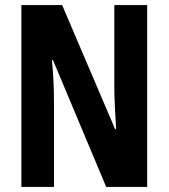

<svg xmlns="http://www.w3.org/2000/svg" viewBox="-20 -734 662 754"><path d="M558 0H397L188 -498H184Q189 -446 190.5 -404Q192 -362 192 -331V0H64V-714H224L432 -227H436Q433 -277 431 -317.5Q429 -358 429 -389V-714H558Z"/></svg>

Font: Noto Sans Arabic ExtCond
Style: Bold
Weight: 700
Width: 2
Designer: Monotype Design Team, Nadine Chahine, Nizar Qandah and Khaled Hosny
Foundry: Monotype Imaging Inc.
Version: Version 2.012; ttfautohint (v1.8.4.7-5d5b)